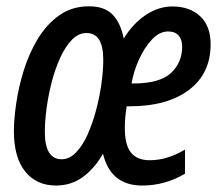

<svg xmlns="http://www.w3.org/2000/svg" viewBox="-20 -570 690 600"><path d="M154.8 9.8Q94.2 9.8 58.8 -33.9Q23.4 -77.6 23.4 -160.6Q23.4 -197.3 30.8 -247.6Q38.1 -297.9 54.4 -350.6Q70.8 -403.3 98.1 -448.5Q125.5 -493.7 165 -522Q204.6 -550.3 258.3 -550.3Q306.6 -550.3 331.8 -524.4Q356.9 -498.5 366.7 -449.7Q395.5 -496.6 435.5 -523.2Q475.6 -549.8 518.6 -549.8Q572.8 -549.8 605.5 -519.3Q638.2 -488.8 638.2 -431.6Q638.2 -340.3 570.6 -289.1Q502.9 -237.8 384.8 -237.8H376Q370.1 -204.1 370.1 -169.9Q370.1 -116.7 389.4 -93Q408.7 -69.3 447.8 -69.3Q476.6 -69.3 504.4 -78.1Q532.2 -86.9 558.1 -102.5V-27.3Q496.1 9.8 424.3 9.8Q325.7 9.8 301.8 -89.8Q275.9 -43.9 239.3 -17.1Q202.6 9.8 154.8 9.8ZM391.1 -309.1H395.5Q479 -309.1 514.2 -341.8Q549.3 -374.5 549.3 -424.3Q549.3 -446.3 538.1 -459Q526.9 -471.7 505.4 -471.7Q478.5 -471.7 454.8 -446.5Q431.2 -421.4 414.3 -384Q397.5 -346.7 391.1 -309.1ZM172.9 -72.3Q196.8 -72.3 217.3 -93.3Q237.8 -114.3 253.4 -148.9Q269 -183.6 280 -224.9Q291 -266.1 296.9 -307.6Q302.7 -349.1 302.7 -383.3Q302.7 -466.8 250.5 -466.8Q225.1 -466.8 204.6 -445.6Q184.1 -424.3 168.2 -389.6Q152.3 -355 141.6 -313.5Q130.9 -272 125.5 -231.2Q120.1 -190.4 120.1 -157.7Q120.1 -72.3 172.9 -72.3Z"/></svg>

Font: Open Sans Condensed SemiBold
Style: Italic
Weight: 600
Width: 3
Italic angle: -12°
Designer: Monotype Design Team
Foundry: Monotype Imaging Inc.
Version: Version 3.000; ttfautohint (v1.8.4)